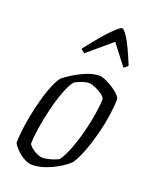

<svg xmlns="http://www.w3.org/2000/svg" viewBox="-140 -822 710 898"><g transform="rotate(20 215.0 -372.5)"><path d="M132 0Q113 0 91.5 -12Q70 -24 53 -41Q36 -58 29 -72Q29 -108 36 -157.5Q43 -207 55.5 -259.5Q68 -312 84 -356Q100 -400 118 -424Q135 -438 164 -456Q193 -474 225.5 -487Q258 -500 286 -500Q302 -500 328 -487Q354 -474 375.5 -457Q397 -440 401 -426Q401 -391 394 -343Q387 -295 374 -245Q361 -195 344.5 -151.5Q328 -108 309 -79Q289 -59 258.5 -41Q228 -23 195 -11.5Q162 0 132 0ZM166 -48Q175 -48 190.5 -51Q206 -54 221 -59.5Q236 -65 244 -69Q262 -93 279 -136Q296 -179 309 -229Q322 -279 329.5 -326Q337 -373 337 -403Q333 -414 317 -425Q301 -436 282.5 -443.5Q264 -451 252 -451Q237 -451 217.5 -444Q198 -437 183 -428Q166 -407 150 -364.5Q134 -322 121.5 -270.5Q109 -219 101.5 -171Q94 -123 94 -90Q108 -71 130 -59.5Q152 -48 166 -48ZM183 -574Q176 -579 170.5 -583.5Q165 -588 165 -591Q233 -678 267 -711.5Q301 -745 310 -745Q320 -745 341 -711.5Q362 -678 398 -591Q396 -588 392 -583.5Q388 -579 378 -574L301 -674Z"/></g></svg>

Font: Texturina 72pt 72pt ExtraLight
Style: Italic
Weight: 200
Italic angle: -11°
Designer: Guillermo Torres Carreño
Foundry: Omnibus-Type
Version: Version 1.002; ttfautohint (v1.8.3)